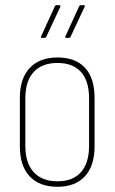

<svg xmlns="http://www.w3.org/2000/svg" viewBox="-20 -707 439 735"><path d="M200 8Q131 8 93.5 -32Q56 -72 56 -147V-332Q56 -407 94 -447Q132 -487 200 -487Q269 -487 305.5 -447.5Q342 -408 342 -332V-147Q342 -72 305 -32Q268 8 200 8ZM200 -13Q259 -13 290 -48Q321 -83 321 -149V-330Q321 -397 290 -431.5Q259 -466 200 -466Q141 -466 109 -431.5Q77 -397 77 -330V-149Q77 -83 109 -48Q141 -13 200 -13ZM139 -562Q135 -562 137 -567L190 -683Q192 -687 195 -687H208Q210 -687 211 -685.5Q212 -684 211 -681L157 -566Q155 -562 151 -562ZM232 -562Q229 -562 230 -567L283 -683Q285 -687 289 -687H301Q303 -687 304.5 -685.5Q306 -684 304 -681L250 -566Q249 -562 244 -562Z"/></svg>

Font: Sofia Sans Condensed Thin
Style: Regular
Weight: 250
Version: Version 4.100